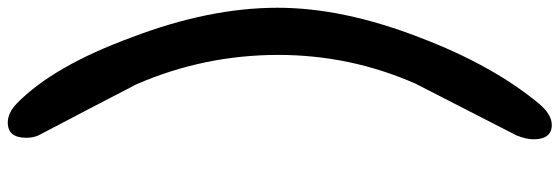

<svg xmlns="http://www.w3.org/2000/svg" viewBox="-492 -941 1437 493"><g transform="rotate(-90 226.5 -694.5)"><path d="M125 -1314.9Q119.2 -1329.1 119.2 -1345.2Q119.2 -1393 158.2 -1393Q183.1 -1393 207.1 -1370.1Q303.2 -1276.4 377 -1075.2Q453.1 -876 453.1 -700.3Q453.1 -532.3 377 -336Q306.2 -149.1 207.1 -29.4Q179.2 3.8 152.4 3.8Q115.3 3.8 115.3 -43.1Q115.3 -61.2 125 -86.1L258.3 -346.3Q332 -514.2 332 -698.3Q332 -889.2 256.4 -1063Q224.1 -1126 191.2 -1188.5Q158.2 -1251 125 -1314.9Z"/></g></svg>

Font: DimaBlue
Style: Bold
Weight: 700
Designer: R.Balvardi
Foundry: Dima Software Group
Version: Version 1.00;February 3, 2019;FontCreator 11.5.0.2427 64-bit